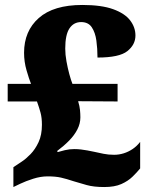

<svg xmlns="http://www.w3.org/2000/svg" viewBox="-20 -744 609 774"><path d="M400 10Q358 10 329.5 2Q301 -6 278 -13Q248 -23 226 -28Q204 -33 172 -33Q144 -33 114 -23.5Q84 -14 61 -3L34 10V-70L67 -92Q84 -103 103 -122.5Q122 -142 135.5 -171Q149 -200 149 -241Q149 -269 143.5 -289.5Q138 -310 129 -335H11V-406H105Q97 -426 87 -460.5Q77 -495 77 -531Q77 -619 136.5 -671.5Q196 -724 312 -724Q389 -724 436 -707Q483 -690 504.5 -662Q526 -634 526 -601Q526 -564 493.5 -538Q461 -512 373 -512Q373 -548 368.5 -580.5Q364 -613 350 -634Q336 -655 307 -655Q277 -655 260 -629.5Q243 -604 243 -548Q243 -524 248 -496.5Q253 -469 259.5 -445Q266 -421 272 -406H454V-335L295 -336Q301 -316 302.5 -300.5Q304 -285 304 -271Q304 -246 292 -222.5Q280 -199 259 -177.5Q238 -156 210 -135L213 -131Q222 -134 241 -138.5Q260 -143 279 -143Q293 -143 306 -141.5Q319 -140 332.5 -137.5Q346 -135 360 -132Q378 -128 397.5 -124Q417 -120 440 -120Q460 -120 479 -126Q498 -132 515 -143.5Q532 -155 545 -172V-65Q532 -49 514 -31.5Q496 -14 469 -2Q442 10 400 10Z"/></svg>

Font: Noto Rashi Hebrew Black
Style: Regular
Weight: 900
Version: Version 1.006